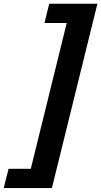

<svg xmlns="http://www.w3.org/2000/svg" viewBox="-28 -793 534 1012"><path d="M245.6 198.2H-8.3L17.1 96.7H134.3L323.7 -671.9H206.5L231.4 -773.4H485.4Z"/></svg>

Font: Andika
Style: Bold Italic
Weight: 700
Italic angle: -14°
Designer: Victor Gaultney, Annie Olsen, Julie Remington, Don Collingsworth, Eric Hays, Becca Hirsbrunner
Foundry: SIL International
Version: Version 6.101